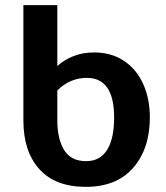

<svg xmlns="http://www.w3.org/2000/svg" viewBox="-20 -711 646 747"><path d="M563 -254Q563 -133 498.5 -58.5Q434 16 314 16Q195 16 133 -53Q71 -122 71 -242V-691H203V-454Q229 -478 265.5 -492.5Q302 -507 346 -507Q413 -507 462 -474.5Q511 -442 537 -384.5Q563 -327 563 -254ZM424 -254Q424 -408 318 -408Q252 -408 203 -359V-243Q203 -171 229.5 -127.5Q256 -84 315 -84Q369 -84 396.5 -127.5Q424 -171 424 -254Z"/></svg>

Font: FiraGOUPP
Style: Medium
Weight: 400
Designer: bBox Type
Foundry: bBox Type GmbH
Version: Version 1.001